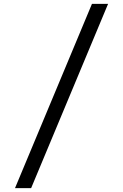

<svg xmlns="http://www.w3.org/2000/svg" viewBox="-20 -810 640 1000"><path d="M58.1 169.9 459 -790H543L142.1 169.9Z"/></svg>

Font: CommitMono
Style: Regular
Weight: 400
Monospace: yes
Designer: Eigil Nikolajsen
Foundry: Eigil Nikolajsen
Version: Version 1.143